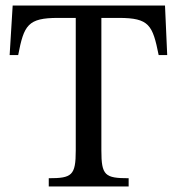

<svg xmlns="http://www.w3.org/2000/svg" viewBox="-20 -677 643 697"><path d="M587 -477 579 -657H26L15 -477H46C67 -586 81 -612 191 -612H255V-131C255 -40 241 -30 157 -30V0H447V-30C361 -30 348 -40 348 -131V-612H411C522 -612 534 -586 556 -477Z"/></svg>

Font: mjx-stx-n
Style: Regular
Weight: 500
Version: 1.0.0